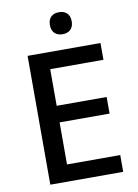

<svg xmlns="http://www.w3.org/2000/svg" viewBox="-99 -983 752 1048"><g transform="rotate(-10 277.5 -459.5)"><path d="M303 -919C269 -919 242 -902 242 -858C242 -815 269 -797 303 -797C335 -797 363 -815 363 -858C363 -902 335 -919 303 -919ZM497 0V-93H202V-326H479V-418H202V-621H497V-714H93V0Z"/></g></svg>

Font: Noto Sans Georgian Medium
Style: Regular
Weight: 500
Designer: Monotype Design Team, Akaki Razmadze
Foundry: Google LLC
Version: Version 2.005